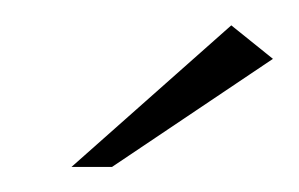

<svg xmlns="http://www.w3.org/2000/svg" viewBox="-20 -593 238 153"><path d="M37 -460 164.3 -572.8 197.5 -546.1 69.3 -460Z"/></svg>

Font: Genos Thin
Style: Italic
Weight: 100
Italic angle: -8°
Designer: Robert E. Leuschke
Foundry: Robert E. Leuschke
Version: Version 1.010